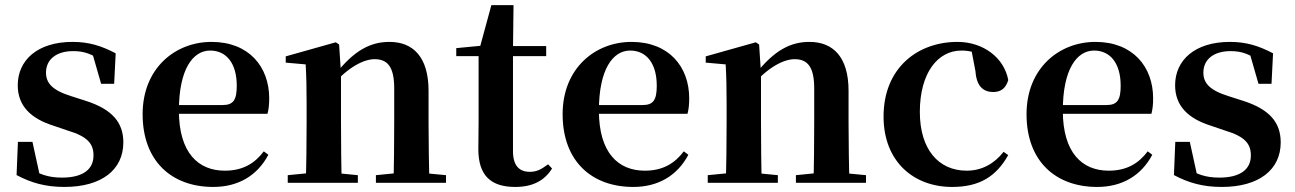

<svg xmlns="http://www.w3.org/2000/svg" viewBox="-20 -716 5072 752"><path d="M232.3 16.2C378.7 16.2 463.1 -51.5 463.1 -158.3C463.1 -236.2 419.5 -288 315.9 -321.1L259.8 -339.1C183.5 -362.6 160.2 -391.5 160.2 -431.8C160.2 -482.7 200 -515.8 266.8 -515.8C311.2 -515.8 339.7 -503.8 380 -477V-507.8L337.6 -521.5L376.1 -387.7H427.1L433.1 -507.2C377 -536.5 328.7 -551.9 264.2 -551.9C126.4 -551.9 49.5 -480 49.5 -382C49.5 -300.5 101.7 -251.5 188.7 -223.9L244.5 -204.9C325.1 -180.9 346.2 -151.4 346.2 -107.2C346.2 -51.4 303.2 -20.4 222.8 -20.4C168.7 -20.4 132.1 -33.6 89.6 -62V-26L137.6 -20.6L107.1 -160.4H50.2L44.9 -30.3C102.2 0.3 158.9 16.2 232.3 16.2Z M815.2 16.2C914.4 16.2 988.6 -29.4 1031.1 -109.9L1013.2 -123.2C977.5 -75.9 931.1 -47.5 860.4 -47.5C756.6 -47.5 680.7 -117.3 680.7 -282.7C680.7 -444.8 735.5 -518 803.1 -518C866.5 -518 907.3 -468.1 907.3 -380.4C907.3 -325.7 894.6 -304.6 852.4 -304.6H597.1V-270.2H1027.7C1032.4 -288.1 1034.4 -306.2 1034.4 -330.9C1034.4 -454.7 954.8 -551.9 808.4 -551.9C666.3 -551.9 538.6 -448.8 538.6 -268.8C538.6 -83.9 653.3 16.2 815.2 16.2Z M1107 0H1381.6V-29.9L1275.7 -40.2H1212.6L1107 -29.9ZM1177.2 0H1318.6C1316.6 -50.2 1315.6 -165.6 1315.6 -234.8V-428L1308.2 -541.7L1295.2 -550.4L1099.1 -495.2V-470.7L1177.2 -463.8C1179.9 -415.2 1180.9 -376.3 1180.9 -310.2V-234.8C1180.9 -165.6 1179.9 -50.2 1177.2 0ZM1452.3 0H1726.9V-29.9L1618.8 -40.2H1556.2L1452.3 -29.9ZM1521 0H1662.2C1660.2 -50.2 1658.5 -162.8 1658.5 -234.8V-360.5C1658.5 -492.9 1597.8 -551.9 1505.5 -551.9C1432.8 -551.9 1368.8 -520.8 1293.9 -425.7H1278.6L1283.5 -383.3C1344.4 -454.2 1406 -484.2 1447.2 -484.2C1498 -484.2 1524 -454.1 1524 -369.8V-234.8C1524 -162.8 1523 -50.2 1521 0Z M1922.4 -496.1H2119.2V-535.7H1922.4ZM1998.1 16.2C2066.8 16.2 2113 -9 2142.2 -56L2126.7 -72.5C2099.7 -52.4 2081.9 -43 2055.3 -43C2013.9 -43 1989.2 -67.1 1989.2 -123.8V-519.3L1991.3 -695.8H1904.5L1858.1 -525.2L1876.7 -538L1767 -527.5V-496.1H1854.5V-234.7C1854.5 -195.3 1853.5 -169 1853.5 -131.7C1853.5 -28.7 1902.4 16.2 1998.1 16.2Z M2460.2 16.2C2559.4 16.2 2633.6 -29.4 2676.1 -109.9L2658.2 -123.2C2622.5 -75.9 2576.1 -47.5 2505.4 -47.5C2401.6 -47.5 2325.7 -117.3 2325.7 -282.7C2325.7 -444.8 2380.5 -518 2448.1 -518C2511.5 -518 2552.3 -468.1 2552.3 -380.4C2552.3 -325.7 2539.6 -304.6 2497.4 -304.6H2242.1V-270.2H2672.7C2677.4 -288.1 2679.4 -306.2 2679.4 -330.9C2679.4 -454.7 2599.8 -551.9 2453.4 -551.9C2311.3 -551.9 2183.6 -448.8 2183.6 -268.8C2183.6 -83.9 2298.3 16.2 2460.2 16.2Z M2752 0H3026.6V-29.9L2920.7 -40.2H2857.6L2752 -29.9ZM2822.2 0H2963.6C2961.6 -50.2 2960.6 -165.6 2960.6 -234.8V-428L2953.2 -541.7L2940.2 -550.4L2744.1 -495.2V-470.7L2822.2 -463.8C2824.9 -415.2 2825.9 -376.3 2825.9 -310.2V-234.8C2825.9 -165.6 2824.9 -50.2 2822.2 0ZM3097.3 0H3371.9V-29.9L3263.8 -40.2H3201.2L3097.3 -29.9ZM3166 0H3307.2C3305.2 -50.2 3303.5 -162.8 3303.5 -234.8V-360.5C3303.5 -492.9 3242.8 -551.9 3150.5 -551.9C3077.8 -551.9 3013.8 -520.8 2938.9 -425.7H2923.6L2928.5 -383.3C2989.4 -454.2 3051 -484.2 3092.2 -484.2C3143 -484.2 3169 -454.1 3169 -369.8V-234.8C3169 -162.8 3168 -50.2 3166 0Z M3709.1 16.2C3816.1 16.2 3881.4 -24.3 3928.8 -108.4L3910.9 -121.4C3873.4 -73.9 3824.7 -47.5 3766.2 -47.5C3655.4 -47.5 3582.7 -131.7 3582.7 -277.6C3582.7 -429.2 3652 -518 3745.6 -518C3781 -518 3812.3 -508.7 3850.7 -486.3L3782.8 -530.1L3800.6 -436.8C3804.7 -376.1 3833.2 -355.6 3870.4 -355.6C3900.3 -355.6 3919.6 -370.4 3929 -402.4C3913.5 -488.1 3833 -551.9 3730 -551.9C3573.7 -551.9 3440.6 -449.7 3440.6 -259.7C3440.6 -82.8 3558.9 16.2 3709.1 16.2Z M4277.2 16.2C4376.4 16.2 4450.6 -29.4 4493.1 -109.9L4475.2 -123.2C4439.5 -75.9 4393.1 -47.5 4322.4 -47.5C4218.6 -47.5 4142.7 -117.3 4142.7 -282.7C4142.7 -444.8 4197.5 -518 4265.1 -518C4328.5 -518 4369.3 -468.1 4369.3 -380.4C4369.3 -325.7 4356.6 -304.6 4314.4 -304.6H4059.1V-270.2H4489.7C4494.4 -288.1 4496.4 -306.2 4496.4 -330.9C4496.4 -454.7 4416.8 -551.9 4270.4 -551.9C4128.3 -551.9 4000.6 -448.8 4000.6 -268.8C4000.6 -83.9 4115.3 16.2 4277.2 16.2Z M4765.3 16.2C4911.7 16.2 4996.1 -51.5 4996.1 -158.3C4996.1 -236.2 4952.5 -288 4848.9 -321.1L4792.8 -339.1C4716.5 -362.6 4693.2 -391.5 4693.2 -431.8C4693.2 -482.7 4733 -515.8 4799.8 -515.8C4844.2 -515.8 4872.7 -503.8 4913 -477V-507.8L4870.6 -521.5L4909.1 -387.7H4960.1L4966.1 -507.2C4910 -536.5 4861.7 -551.9 4797.2 -551.9C4659.4 -551.9 4582.5 -480 4582.5 -382C4582.5 -300.5 4634.7 -251.5 4721.7 -223.9L4777.5 -204.9C4858.1 -180.9 4879.2 -151.4 4879.2 -107.2C4879.2 -51.4 4836.2 -20.4 4755.8 -20.4C4701.7 -20.4 4665.1 -33.6 4622.6 -62V-26L4670.6 -20.6L4640.1 -160.4H4583.2L4577.9 -30.3C4635.2 0.3 4691.9 16.2 4765.3 16.2Z"/></svg>

Font: Source Han Serif TW VF
Style: Regular
Weight: 250
Designer: Ryoko NISHIZUKA 西塚涼子 (kana & ideographs); Frank Grießhammer (Latin, Greek & Cyrillic); Wenlong ZHANG 张文龙 (bopomofo); San
Foundry: Adobe
Version: Version 2.002;hotconv 1.1.0;makeotfexe 2.6.0